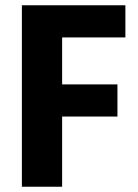

<svg xmlns="http://www.w3.org/2000/svg" viewBox="-20 -708 525 728"><path d="M63 0V-688H455.4V-566.1H215.6V-388H425.3V-266.1H215.6V0Z"/></svg>

Font: Saira Thin SemiCondensed
Style: Regular
Weight: 100
Width: 4
Version: Version 1.101